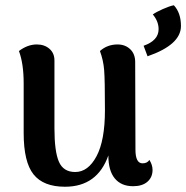

<svg xmlns="http://www.w3.org/2000/svg" viewBox="-20 -696 708 730"><path d="M641 -676Q668 -647 668 -597Q668 -526 541 -482L526 -522Q583 -542 583 -585Q583 -615 561 -641Q573 -650 599 -661.5Q625 -673 641 -676ZM522 -75Q540 -75 548 -88Q560 -69 560 -50Q560 -22 540.5 -5Q521 12 486 12Q441 12 416.5 -17.5Q392 -47 392 -105Q350 14 227 14Q145 14 107.5 -33Q70 -80 70 -190V-379Q70 -454 52 -502Q85 -527 120 -527Q149 -527 168 -510.5Q187 -494 187 -466V-208Q187 -120 204 -81Q221 -42 266 -42Q315 -42 347 -102Q379 -162 379 -277Q379 -392 376 -429.5Q373 -467 360 -502Q388 -527 427 -527Q456 -527 475 -509Q494 -491 494 -460L495 -127Q495 -75 522 -75Z"/></svg>

Font: Arima Koshi Semi Bold
Style: Regular
Weight: 600
Designer: Joana Correia and Natanael Gama
Foundry: NDISCOVER
Version: Version 1.019;PS 001.019;hotconv 1.0.88;makeotf.lib2.5.64775